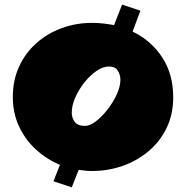

<svg xmlns="http://www.w3.org/2000/svg" viewBox="-20 -730 815 840"><path d="M382.8 18.1Q367.7 18.1 353.5 16.6Q339.4 15.1 324.2 13.2L293.9 89.8L213.9 63L242.2 -8.8Q184.1 -33.2 137.5 -75.7Q90.8 -118.2 63.5 -176.5Q36.1 -234.9 36.1 -306.2Q36.1 -378.9 63.5 -438.5Q90.8 -498 138.7 -540.8Q186.5 -583.5 249.3 -606.7Q312 -629.9 382.8 -629.9Q407.7 -629.9 431.9 -627.2Q456.1 -624.5 479 -620.1L514.2 -710L594.2 -683.1L560.1 -591.8Q640.1 -553.7 689 -480Q737.8 -406.2 737.8 -304.2Q737.8 -230 709 -170.4Q680.2 -110.8 630.4 -68.8Q580.6 -26.9 516.8 -4.4Q453.1 18.1 382.8 18.1ZM456.1 -439Q430.7 -439 402.3 -419.7Q374 -400.4 349.4 -369.4Q324.7 -338.4 309.3 -303.5Q293.9 -268.6 293.9 -236.8Q293.9 -215.3 306.6 -197.3Q319.3 -179.2 352.1 -179.2Q373.5 -179.2 399.9 -199.5Q426.3 -219.7 450.7 -251.2Q475.1 -282.7 491 -317.4Q506.8 -352.1 506.8 -380.9Q506.8 -402.8 495.4 -420.9Q483.9 -439 456.1 -439Z"/></svg>

Font: Rammetto One
Style: Regular
Weight: 400
Designer: Vernon Adams
Foundry: Vernon Adams
Version: Version 1.100; ttfautohint (v1.8.4.7-5d5b)